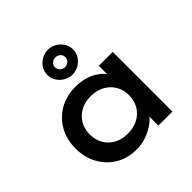

<svg xmlns="http://www.w3.org/2000/svg" viewBox="-208 -1006 1199 1199"><g transform="rotate(-45 391.0 -406.5)"><path d="M334 10Q257 10 197.5 -25.5Q138 -61 103.5 -123Q69 -185 69 -265Q69 -344 104 -406Q139 -468 200.5 -503Q262 -538 341 -538Q388 -538 427.5 -526Q467 -514 496.5 -492.5Q526 -471 544 -445.5Q562 -420 566 -392L537 -395V-527H660V0H536V-134L563 -133Q558 -108 538.5 -82.5Q519 -57 487.5 -36.5Q456 -16 417 -3Q378 10 334 10ZM367 -99Q418 -99 457.5 -120Q497 -141 519 -178.5Q541 -216 541 -265Q541 -312 519 -349Q497 -386 457.5 -407.5Q418 -429 367 -429Q315 -429 276 -407.5Q237 -386 215.5 -349Q194 -312 194 -265Q194 -216 215.5 -178.5Q237 -141 276 -120Q315 -99 367 -99ZM382 -604Q353 -604 327 -619Q301 -634 285 -659Q269 -684 269 -713Q269 -743 284.5 -768Q300 -793 326 -808Q352 -823 382 -823Q413 -823 439 -808Q465 -793 480.5 -768Q496 -743 496 -713Q496 -684 480.5 -659Q465 -634 439 -619Q413 -604 382 -604ZM382 -670Q401 -670 414.5 -682.5Q428 -695 428 -713Q428 -732 414.5 -744Q401 -756 382 -756Q363 -756 350 -744Q337 -732 337 -713Q337 -695 350.5 -682.5Q364 -670 382 -670Z"/></g></svg>

Font: Lexend Exa Medium
Style: Regular
Weight: 500
Designer: Bonnie Shaver-Troup, Thomas Jockin
Foundry: Lexend
Version: Version 1.007